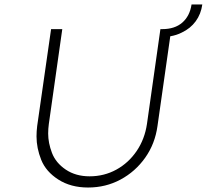

<svg xmlns="http://www.w3.org/2000/svg" viewBox="-20 -830 923 857"><path d="M373 7Q296 7 240.5 -28.5Q185 -64 164 -116.5Q143 -169 143 -221Q143 -244 146 -268L208 -700H258L198 -277Q195 -255 195 -234Q195 -192 212 -147.5Q229 -103 273.5 -73Q318 -43 380 -43Q445 -43 499.5 -73Q554 -103 590 -156Q626 -209 636 -277L696 -700H704Q760 -700 793.5 -729Q827 -758 835 -810H883Q877 -767 853.5 -735Q830 -703 792 -685Q769 -673 740 -668L683 -268Q672 -188 628 -126Q584 -64 518 -28.5Q452 7 373 7Z"/></svg>

Font: Lexend ExtLt
Style: Italic
Weight: 250
Italic angle: -8.13011°
Designer: Bonnie Shaver-Troup, Thomas Jockin
Foundry: Lexend
Version: Version 1.007